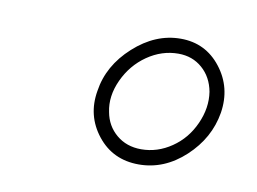

<svg xmlns="http://www.w3.org/2000/svg" viewBox="-41 -775 457 341"><g transform="rotate(10 188.0 -604.5)"><path d="M131.3 -603.5Q138.2 -650.4 177 -685.5Q215.8 -720.7 261.2 -720.7Q306.2 -720.7 333.7 -685.3Q361.3 -649.9 354 -603.5Q346.2 -556.6 309.1 -522.2Q272 -487.8 226.1 -487.8Q179.2 -487.8 151.4 -522.9Q123.5 -558.1 131.3 -603.5ZM158.2 -570.3Q162.6 -545.9 180.9 -530.5Q199.2 -515.1 225.6 -515.1Q254.9 -515.1 280.3 -532.5Q305.7 -549.8 318.8 -579.1Q332 -608.4 327.6 -636.7Q322.8 -662.6 304.9 -678.2Q287.1 -693.8 261.7 -693.8Q231.9 -693.8 205.8 -675.8Q179.7 -657.7 166 -627.9Q152.3 -598.1 158.2 -570.3Z"/></g></svg>

Font: Roboto Thin
Style: Italic
Weight: 250
Italic angle: -12°
Designer: Google
Version: Version 2.134; 2016